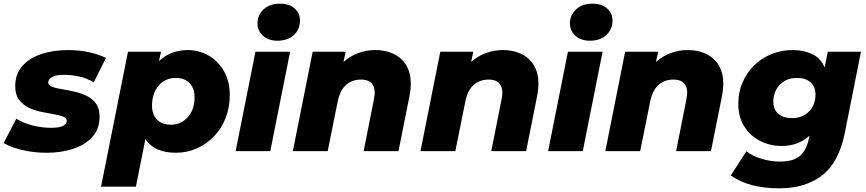

<svg xmlns="http://www.w3.org/2000/svg" viewBox="-36 -824 4722 1047"><path d="M219 9Q147 9 83 -6.5Q19 -22 -16 -44L53 -177Q90 -153 141.5 -140Q193 -127 241 -127Q287 -127 307.5 -137.5Q328 -148 328 -166Q328 -181 307.5 -188.5Q287 -196 255 -201.5Q223 -207 187 -214.5Q151 -222 119.5 -237.5Q88 -253 67.5 -280.5Q47 -308 47 -354Q47 -419 85 -463Q123 -507 188.5 -529Q254 -551 336 -551Q394 -551 448 -539.5Q502 -528 542 -508L475 -375Q435 -399 392.5 -407.5Q350 -416 314 -416Q267 -416 247 -403.5Q227 -391 227 -375Q227 -359 247 -351Q267 -343 299 -338Q331 -333 367 -325Q403 -317 435 -302Q467 -287 487 -260Q507 -233 507 -187Q507 -122 468.5 -78.5Q430 -35 364.5 -13Q299 9 219 9Z M923 9Q868 9 825.5 -8.5Q783 -26 757 -66L705 194H515L662 -542H842L831 -491Q895 -551 988 -551Q1047 -551 1099 -522.5Q1151 -494 1184 -438.5Q1217 -383 1217 -305Q1217 -237 1194 -179.5Q1171 -122 1130.5 -80Q1090 -38 1036.5 -14.5Q983 9 923 9ZM896 -144Q952 -144 988.5 -185.5Q1025 -227 1025 -295Q1025 -342 998 -370.5Q971 -399 922 -399Q865 -399 829 -357Q793 -315 793 -247Q793 -200 820 -172Q847 -144 896 -144Z M1249 0 1357 -542H1546L1438 0ZM1477 -602Q1427 -602 1397.5 -629.5Q1368 -657 1368 -696Q1368 -742 1401.5 -773Q1435 -804 1491 -804Q1541 -804 1570.5 -778Q1600 -752 1600 -713Q1600 -664 1566.5 -633Q1533 -602 1477 -602Z M2008 -551Q2076 -551 2124.5 -522.5Q2173 -494 2193 -438.5Q2213 -383 2197 -300L2137 0H1947L2003 -282Q2014 -334 1996.5 -362Q1979 -390 1932 -390Q1883 -390 1850 -360Q1817 -330 1805 -268L1751 0H1561L1669 -542H1849L1837 -486Q1874 -519 1918.5 -535Q1963 -551 2008 -551Z M2704 -551Q2772 -551 2820.5 -522.5Q2869 -494 2889 -438.5Q2909 -383 2893 -300L2833 0H2643L2699 -282Q2710 -334 2692.5 -362Q2675 -390 2628 -390Q2579 -390 2546 -360Q2513 -330 2501 -268L2447 0H2257L2365 -542H2545L2533 -486Q2570 -519 2614.5 -535Q2659 -551 2704 -551Z M2953 0 3061 -542H3250L3142 0ZM3181 -602Q3131 -602 3101.5 -629.5Q3072 -657 3072 -696Q3072 -742 3105.5 -773Q3139 -804 3195 -804Q3245 -804 3274.5 -778Q3304 -752 3304 -713Q3304 -664 3270.5 -633Q3237 -602 3181 -602Z M3712 -551Q3780 -551 3828.5 -522.5Q3877 -494 3897 -438.5Q3917 -383 3901 -300L3841 0H3651L3707 -282Q3718 -334 3700.5 -362Q3683 -390 3636 -390Q3587 -390 3554 -360Q3521 -330 3509 -268L3455 0H3265L3373 -542H3553L3541 -486Q3578 -519 3622.5 -535Q3667 -551 3712 -551Z M4213 203Q4048 203 3949 133L4034 1Q4066 26 4115.5 41.5Q4165 57 4218 57Q4292 57 4327 25.5Q4362 -6 4374 -65L4378 -84Q4317 -28 4227 -28Q4163 -28 4109 -55.5Q4055 -83 4022.5 -134.5Q3990 -186 3990 -259Q3990 -320 4012.5 -373Q4035 -426 4075 -466Q4115 -506 4169.5 -528.5Q4224 -551 4287 -551Q4345 -551 4392 -529.5Q4439 -508 4461 -456L4478 -542H4659L4571 -100Q4539 61 4447.5 132Q4356 203 4213 203ZM4283 -180Q4340 -180 4375.5 -216Q4411 -252 4411 -310Q4411 -350 4384.5 -374.5Q4358 -399 4310 -399Q4253 -399 4217 -362.5Q4181 -326 4181 -268Q4181 -228 4208 -204Q4235 -180 4283 -180Z"/></svg>

Font: Montserrat ExtraBold
Style: Italic
Weight: 800
Italic angle: -11.3°
Designer: Julieta Ulanovsky
Foundry: Julieta Ulanovsky
Version: Version 9.000; ttfautohint (v1.8.4.7-5d5b)